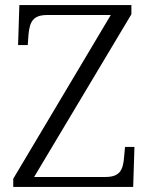

<svg xmlns="http://www.w3.org/2000/svg" viewBox="-20 -734 589 754"><path d="M32 0H503L508 -157H471L467 -114C463 -66 450 -39 394 -39H114L496 -678V-714H56L51 -557H89L92 -599C97 -648 109 -675 165 -675H415L32 -32Z"/></svg>

Font: Noto Serif Tamil Light
Style: Italic
Weight: 300
Italic angle: -12°
Designer: Indian Type Foundry, Tom Grace, and the Monotype Design Team
Foundry: Monotype Imaging Inc.
Version: Version 2.003